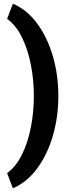

<svg xmlns="http://www.w3.org/2000/svg" viewBox="-20 -804 396 1030"><path d="M161.6 -289.1Q161.6 -373 146 -454.6Q130.4 -536.1 98.6 -601.8Q66.9 -667.5 18.1 -703.1L49.3 -784.2Q125 -752 179.7 -677.5Q234.4 -603 263.7 -502.2Q293 -401.4 293 -289.1Q293 -176.8 263.7 -75.9Q234.4 24.9 179.7 99.1Q125 173.3 49.3 206.1L18.1 125Q66.9 88.9 98.6 23.7Q130.4 -41.5 146 -123.3Q161.6 -205.1 161.6 -289.1Z"/></svg>

Font: Vazirmatn FD NL Black
Style: Regular
Weight: 900
Designer: Saber Rastikerdar
Foundry: Saber Rastikerdar
Version: Version 33.003